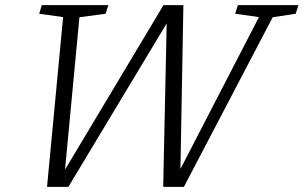

<svg xmlns="http://www.w3.org/2000/svg" viewBox="-20 -727 1181 747"><path d="M987.5 -660.5 895 -673.5 905.5 -707H1141L1130.5 -673.5L1041 -660L695.5 0H615L628.5 -636L246 0H163L225.5 -660.5L132.5 -673.5L142.5 -707H401.5L391 -673.5L289 -660L233 -67L616 -707H693.5L682 -69.5Z"/></svg>

Font: Newsreader Caption Light
Style: Italic
Weight: 300
Italic angle: -17°
Designer: Hugues Gentile
Foundry: Production Type
Version: Version 1.001